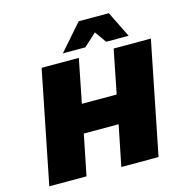

<svg xmlns="http://www.w3.org/2000/svg" viewBox="-128 -1035 1121 1156"><g transform="rotate(-15 432.5 -457.0)"><path d="M626 -701H858L718 0H486L537 -253H320L269 0H37L177 -701H409L355 -429H572ZM733 -752H593L542 -824L463 -752H323L465 -914H653Z"/></g></svg>

Font: Gontserrat Black
Style: Italic
Weight: 900
Italic angle: -11.3°
Designer: Julieta Ulanovsky
Foundry: Julieta Ulanovsky
Version: Version 6.001